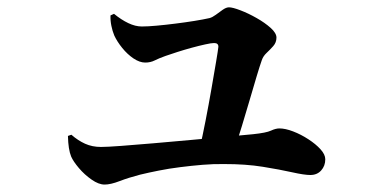

<svg xmlns="http://www.w3.org/2000/svg" viewBox="-20 -518 1040 514"><path d="M513.7 -117.6Q521.9 -151.2 530.3 -194.8Q538.8 -238.4 546.1 -280.5Q553.5 -322.5 558.6 -353.3Q563.8 -384 564.6 -392.6Q564.9 -402.8 553.2 -402.8Q545.7 -402.8 529.2 -399.1Q512.8 -395.5 493.3 -390.2Q473.9 -384.9 455.1 -378.9Q436.3 -372.9 423 -368.2Q405.6 -362 394.3 -356.3Q382.9 -350.5 368.7 -350.5Q353.9 -350.5 337.3 -361.6Q320.8 -372.8 307.1 -389.8Q293.5 -406.7 286 -422.8Q281 -434.8 278.2 -448.7Q275.3 -462.6 275.8 -476.7L285.2 -481Q304.6 -465.1 323.5 -456.1Q342.3 -447.1 359.7 -447.1Q375.9 -447.1 399.5 -449.3Q423.1 -451.4 449.6 -454.8Q476.2 -458.1 500.4 -462Q524.6 -465.9 541 -469.6Q548.5 -471.6 557.7 -478.4Q566.8 -485.3 576.2 -491.8Q585.6 -498.4 593 -498.4Q602.9 -498.4 623.9 -490.3Q644.9 -482.3 667 -469.7Q689.1 -457.2 704.6 -443.3Q720.1 -429.3 720.1 -417.4Q720.1 -404.3 711.5 -394.6Q702.8 -384.8 693.7 -376.3Q684.5 -367.7 680.8 -356.7Q675.4 -341.5 666.9 -313.1Q658.4 -284.6 648.2 -249.7Q638.1 -214.8 627.6 -180.7Q617.2 -146.6 607.6 -118.8ZM260 -23.9Q244.2 -23.9 225.2 -37.2Q206.2 -50.4 191.2 -68.1Q176.2 -85.8 170.5 -98.9Q162.7 -117.8 161.9 -154.1L171.1 -157.3Q188.6 -141.9 207.8 -133.2Q226.9 -124.6 250.2 -124.6Q266.5 -124.6 304 -127.4Q341.5 -130.2 390.5 -134.4Q439.6 -138.7 491 -143.3Q542.5 -148 586.6 -152.1Q630.8 -156.2 657.3 -158.7Q692.8 -162.4 705.4 -168.3Q718.1 -174.2 727.8 -174.2Q743.9 -174.2 764.7 -166.2Q785.6 -158.2 805.4 -145.3Q825.2 -132.5 838 -118.4Q850.8 -104.3 850.8 -91.6Q850.8 -73.9 839.8 -61.7Q828.9 -49.5 810.8 -49.5Q794.5 -49.5 762 -56.8Q729.5 -64.1 683.6 -71.5Q637.8 -78.9 580.3 -78.8Q552.2 -79.3 522.2 -76.8Q492.1 -74.3 462.3 -70.5Q432.4 -66.8 405 -61.3Q377.7 -55.9 355 -50.4Q324.5 -42.5 300.3 -33.2Q276.2 -23.9 260 -23.9Z"/></svg>

Font: Noto Serif KR ExtraLight
Style: Regular
Weight: 200
Designer: Ryoko NISHIZUKA 西塚涼子 (kana & ideographs); Frank Grießhammer (Latin, Greek & Cyrillic); Wenlong ZHANG 张文龙 (bopomofo); San
Foundry: Adobe
Version: Version 2.002-H1;hotconv 1.1.0;makeotfexe 2.6.0